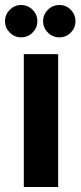

<svg xmlns="http://www.w3.org/2000/svg" viewBox="-30 -746 323 766"><path d="M202 -530V0H65V-530ZM54 -726Q81 -726 100 -707Q119 -688 119 -661Q119 -635 100 -616Q81 -597 54 -597Q28 -597 9 -616Q-10 -635 -10 -661Q-10 -688 9 -707Q28 -726 54 -726ZM207 -726Q234 -726 252.5 -707Q271 -688 271 -661Q271 -635 252.5 -616Q234 -597 207 -597Q180 -597 161 -616Q142 -635 142 -661Q142 -688 161 -707Q180 -726 207 -726Z"/></svg>

Font: Almarai Bold
Style: Regular
Weight: 700
Designer: Boutros International 2019
Foundry: Created by Boutros International 2019
Version: Version 1.10